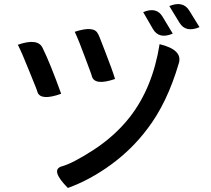

<svg xmlns="http://www.w3.org/2000/svg" viewBox="-20 -862 1040 948"><path d="M349 -705Q446 -737 464 -694Q464 -700 499 -608Q535 -516 548 -472Q449 -438 434 -484Q436 -483 402 -573Q369 -663 349 -705ZM768 -644Q883 -616 863 -550Q805 -352 707 -225Q632 -125 528 -49Q424 27 315 66Q228 -22 283 -40Q337 -54 442 -122Q548 -191 621 -284Q734 -429 768 -644ZM68 -641Q168 -676 191 -624Q228 -549 282 -399Q181 -363 165 -407Q166 -410 126 -507Q87 -605 68 -641ZM687 -802Q753 -830 783 -779L833 -696Q765 -667 735 -719L687 -802ZM816 -832Q884 -860 915 -809L965 -728Q897 -699 866 -750L816 -832Z"/></svg>

Font: Swei Half Moon CJK TC
Style: Medium
Weight: 500
Version: Version 2.125